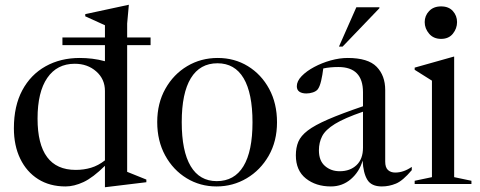

<svg xmlns="http://www.w3.org/2000/svg" viewBox="-20 -762 1989 795"><path d="M238.5 -575V-607H414.5V-657.5L333 -694.5V-703.5L512 -742H513.5L506.5 -664.5V-607H603.5V-575H506.5V-50.5L586 -18.5V-7.5L417 13H414.5V-75.5Q365 -26.5 325.8 -8.2Q286.5 10 251.5 10Q186 10 138 -20.2Q90 -50.5 63.8 -104.8Q37.5 -159 37.5 -231Q37.5 -323 72.2 -388Q107 -453 168.8 -487.5Q230.5 -522 310.5 -522Q336 -522 362.5 -518.8Q389 -515.5 414.5 -508.5V-575ZM414.5 -385.5Q414.5 -434.5 378.5 -466.2Q342.5 -498 289.5 -498Q216 -498 175.8 -439.5Q135.5 -381 135.5 -271Q135.5 -58.5 293.5 -58.5Q327.5 -58.5 357.2 -67.5Q387 -76.5 414.5 -98Z M876.5 10Q808.5 10 752.8 -24Q697 -58 664 -118.2Q631 -178.5 631 -256.5Q631 -334.5 664.8 -394.5Q698.5 -454.5 755.2 -488.2Q812 -522 881.5 -522Q951 -522 1006.5 -488Q1062 -454 1094.5 -394Q1127 -334 1127 -255.5Q1127 -177.5 1092.8 -117.5Q1058.5 -57.5 1001.5 -23.8Q944.5 10 876.5 10ZM877.5 -12Q950.5 -12 988 -73.8Q1025.5 -135.5 1025.5 -255.5Q1025.5 -376 988.8 -438Q952 -500 880.5 -500Q808 -500 770.2 -438.2Q732.5 -376.5 732.5 -256.5Q732.5 -136 769.5 -74Q806.5 -12 877.5 -12Z M1685 -57.5Q1648 -13.5 1619.5 -1.8Q1591 10 1561 10Q1517.5 10 1500.8 -18Q1484 -46 1481.5 -97Q1468 -50.5 1432.8 -20.2Q1397.5 10 1350 10Q1288 10 1246.5 -23Q1205 -56 1205 -119Q1205 -150.5 1215.2 -175Q1225.5 -199.5 1254.2 -221.5Q1283 -243.5 1338.2 -267.5Q1393.5 -291.5 1483 -322V-380Q1483 -484.5 1381 -484.5Q1346.5 -484.5 1318.5 -478.5Q1315.5 -452.5 1309.8 -427.8Q1304 -403 1295.5 -392Q1289 -384 1275.8 -379.5Q1262.5 -375 1248.5 -375Q1230.5 -375 1219.8 -382.2Q1209 -389.5 1209 -405Q1209 -426 1229 -446.8Q1249 -467.5 1280.8 -484.5Q1312.5 -501.5 1349.2 -511.8Q1386 -522 1419.5 -522Q1504 -522 1539.5 -485.5Q1575 -449 1575 -389.5V-93Q1575 -68.5 1586.5 -58Q1598 -47.5 1616.5 -47.5Q1651 -47.5 1685 -71ZM1300.5 -139.5Q1300.5 -96.5 1325.5 -74.8Q1350.5 -53 1386.5 -53Q1429.5 -53 1456.2 -78.2Q1483 -103.5 1483 -150.5V-299.5Q1406 -273 1366.8 -248.8Q1327.5 -224.5 1314 -198.2Q1300.5 -172 1300.5 -139.5ZM1383.5 -569 1455.5 -732H1551V-728L1398.5 -569Z M1806.5 -601Q1775 -601 1756.8 -622.5Q1738.5 -644 1738.5 -670.5Q1738.5 -697 1756.8 -716.2Q1775 -735.5 1806.5 -735.5Q1838 -735.5 1855.2 -716.2Q1872.5 -697 1872.5 -670.5Q1872.5 -644 1855.2 -622.5Q1838 -601 1806.5 -601ZM1860.5 -527.5V-28.5L1932 -13.5V0H1697V-13.5L1768.5 -28.5V-428L1697 -473V-482L1858.5 -527.5Z"/></svg>

Font: Newsreader Display
Style: Regular
Weight: 400
Designer: Hugues Gentile
Foundry: Production Type
Version: Version 1.001